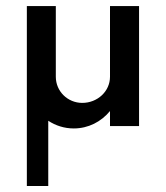

<svg xmlns="http://www.w3.org/2000/svg" viewBox="-20 -417 548 635"><path d="M343.8 -397V-163.1C343.8 -115.2 302.7 -76.7 252 -76.7C203.6 -76.7 164.6 -115.2 164.6 -163.1V-397H68.8V198.2H139.6V-17.6C164.1 -1.5 192.9 7.8 224.1 7.8C272 7.8 314.5 -14.2 343.8 -49.8V0H439.9V-397Z"/></svg>

Font: Now SemiBold
Style: Regular
Weight: 600
Designer: Alfredo Marco Pradil
Foundry: Alfredo Marco Pradil
Version: Version 1.200;hotconv 1.0.109;makeotfexe 2.5.65596